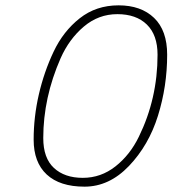

<svg xmlns="http://www.w3.org/2000/svg" viewBox="-20 -690 646 719"><path d="M606 -485Q606 -367 571.5 -256.5Q537 -146 463 -68.5Q389 9 296.5 9Q204 9 155 -36.5Q106 -82 106 -167Q106 -252 125.5 -336.5Q145 -421 181 -497Q217 -573 278.5 -621.5Q340 -670 424 -670Q508 -670 557 -623Q606 -576 606 -485ZM207 -472Q142 -324 142 -173Q142 -98 182 -61Q222 -24 290 -24Q358 -24 412.5 -67Q467 -110 500 -178Q570 -321 570 -485Q570 -559 530 -598Q490 -637 419.5 -637Q349 -637 294 -590.5Q239 -544 207 -472Z"/></svg>

Font: Titillium Web ExtraLight
Style: Italic
Weight: 275
Italic angle: -13°
Version: Version 1.002;PS 57.000;hotconv 1.0.70;makeotf.lib2.5.55311